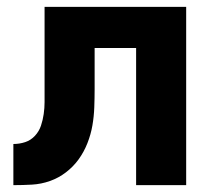

<svg xmlns="http://www.w3.org/2000/svg" viewBox="-20 -540 640 560"><path d="M19 0V-120Q37 -120 53.5 -125.5Q70 -131 82 -144Q94 -157 99.5 -173.5Q105 -190 107.5 -207.5Q110 -225 110 -242Q110 -259 110 -277V-278Q110 -278 110 -278.5Q110 -279 110 -280V-520H523V0H377V-400H256V-281Q256 -254 255 -227Q254 -200 249.5 -174Q245 -148 235 -122.5Q225 -97 209.5 -75.5Q194 -54 172.5 -37.5Q151 -21 125.5 -12Q100 -3 73 -1.5Q46 0 19 0Z"/></svg>

Font: Iosevka SS04 Heavy Extended
Style: Regular
Weight: 900
Width: 7
Monospace: yes
Designer: Belleve Invis
Foundry: Belleve Invis
Version: Version 19.0.0; ttfautohint (v1.8.4)